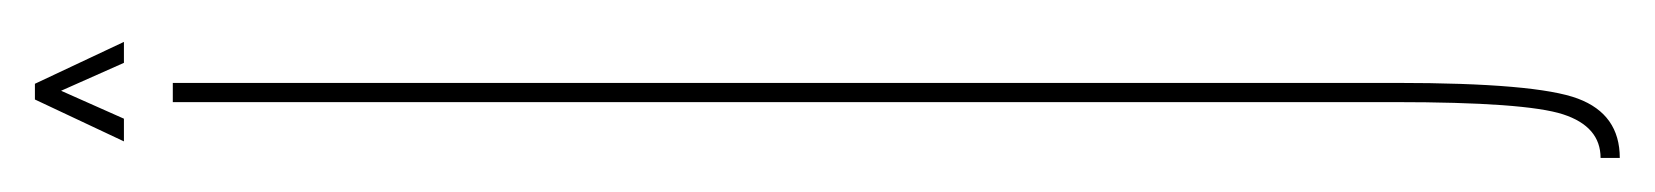

<svg xmlns="http://www.w3.org/2000/svg" viewBox="-443 -280 948 110"><g transform="rotate(-90 31.0 -225.0)"><path d="M-4.5 229V218Q13.5 218 20.5 196.5Q27.5 175 27.5 100V-600H38.5V101Q38.5 181 29.5 205Q20.5 229 -4.5 229ZM5 -628 29 -679H38L62 -628H50L34 -664L18 -628Z"/></g></svg>

Font: Anybody UltraCondensed Thin
Style: Regular
Weight: 100
Width: 1
Designer: Tyler Finck
Foundry: Etcetera Type Company
Version: Version 1.110